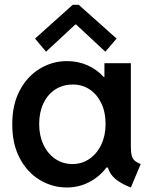

<svg xmlns="http://www.w3.org/2000/svg" viewBox="-20 -789 649 816"><path d="M438.5 -77.1H432.6Q401.4 -36.6 357.9 -14.4Q314.5 7.8 263.7 7.8Q202.6 7.8 149.2 -24.2Q95.7 -56.2 63.7 -117.2Q31.7 -178.2 32.2 -260.7Q31.7 -343.3 63.7 -404.1Q95.7 -464.8 149.2 -497.1Q202.6 -529.3 264.6 -529.3Q311 -529.3 350.8 -512Q390.6 -494.6 420.9 -461.9H423.8V-520.5H536.1V-167Q536.1 -142.6 539.6 -128.9Q543 -115.2 551.8 -106.9Q560.5 -98.6 578.1 -91.8L536.1 7.8Q495.6 -7.8 471.2 -27.8Q446.8 -47.9 438.5 -77.1ZM428.7 -261.7Q428.7 -313 410.2 -351.1Q391.6 -389.2 359.9 -409.7Q328.1 -430.2 289.1 -429.7Q247.6 -429.7 215.1 -408.9Q182.6 -388.2 164.6 -349.9Q146.5 -311.5 146.5 -261.7Q146.5 -212.9 164.6 -174.3Q182.6 -135.7 214.8 -113.8Q247.1 -91.8 288.1 -91.8Q328.1 -91.8 360.1 -113.8Q392.1 -135.7 410.4 -174.3Q428.7 -212.9 428.7 -261.7ZM128.9 -625 289.1 -768.6H314.5L475.6 -625L427.7 -569.3L303.7 -684.6H299.8L175.8 -569.3Z"/></svg>

Font: Reddit Sans Strawberry SemiBold
Style: Regular
Weight: 600
Designer: Stephen Hutchings
Foundry: Reddit
Version: Version 1.013